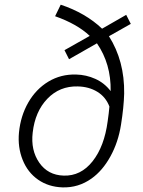

<svg xmlns="http://www.w3.org/2000/svg" viewBox="-20 -790 609 820"><path d="M445.3 -635.3Q512.2 -529.8 510.3 -390.6Q508.8 -332.5 496.8 -257.3Q484.9 -182.1 451.4 -121.6Q418 -61 370.6 -27.3Q314.9 12.2 247.1 10.3Q187 8.3 142.6 -22.7Q98.1 -53.7 76.7 -107.4Q55.2 -161.1 61 -223.6Q67.9 -294.9 100.8 -352.3Q133.8 -409.7 187 -441.7Q240.2 -473.6 305.2 -471.7Q348.1 -470.7 387.2 -453.1Q426.3 -435.5 452.6 -400.9Q454.6 -517.1 394 -605L274.9 -537.1L255.4 -575.7L363.3 -636.7Q309.6 -687.5 215.3 -720.7L239.3 -770Q345.7 -734.4 416 -667.5L519 -726.6L538.6 -688ZM447.3 -335Q431.6 -376 395.8 -397.9Q359.9 -419.9 312 -420.9Q234.9 -422.9 182.4 -368.4Q129.9 -314 119.6 -223.6Q110.8 -148.4 147.7 -95.2Q184.6 -42 252 -40Q325.2 -37.6 375.5 -101.3Q425.8 -165 439.9 -272.5L444.3 -305.7Z"/></svg>

Font: Roboto Light
Style: Italic
Weight: 300
Italic angle: -12°
Designer: Google
Version: Version 2.134; 2016; ttfautohint (v1.6)